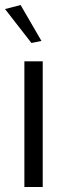

<svg xmlns="http://www.w3.org/2000/svg" viewBox="-23 -744 265 764"><path d="M102 -573 -3 -708 59 -724 142 -581ZM74 0V-500H147V0Z"/></svg>

Font: Arsenal
Style: Regular
Weight: 400
Designer: Andrij Shevchenko
Foundry: Stairsfor
Version: Version 2.001;PS 002.001;hotconv 1.0.88;makeotf.lib2.5.64775